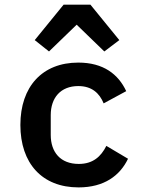

<svg xmlns="http://www.w3.org/2000/svg" viewBox="-20 -799 640 831"><path d="M320 12.1C431.1 12.1 499.3 -39.1 534.1 -111.9L440.3 -167.6C416.9 -121.1 382.1 -89.5 321 -89.5C242.2 -89.5 199.6 -139.6 199.6 -215.2V-300.8C199.6 -376.4 242.9 -426.5 318.9 -426.5C377.1 -426.5 410.5 -396 428.6 -351.6L526.3 -404.5C492.2 -477.6 427.6 -528.1 318.9 -528.1C163 -528.1 68.2 -424 68.2 -258.2C68.2 -92.3 161.9 12.1 320 12.1ZM130.3 -625.4 192.1 -576.3 311.8 -692.1 431.5 -576.3 496.4 -625.4 371.4 -778.8H255.3Z"/></svg>

Font: Margiela Mono SemiBold
Style: Regular
Weight: 600
Designer: Mike Abbink, Paul van der Laan, Pieter van Rosmalen
Foundry: Bold Monday
Version: Version 2.003 2021